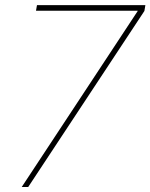

<svg xmlns="http://www.w3.org/2000/svg" viewBox="-20 -748 602 768"><path d="M66.9 0 530.3 -703.1 530.8 -705.1H124L127.9 -727.5H561.5L557.6 -704.1L92.8 0Z"/></svg>

Font: Inter 20pt Thin
Style: Italic
Weight: 250
Italic angle: -9.3988°
Version: Version 4.001;git-66647c0bb